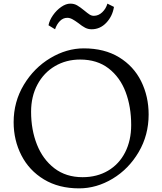

<svg xmlns="http://www.w3.org/2000/svg" viewBox="-20 -1026 893 1056"><path d="M701.5 -338.5Q701.5 -438.8 670.9 -520Q640.2 -601.2 577.2 -649.9Q514.2 -698.5 420.5 -698.5Q344 -698.5 282.4 -662.4Q220.8 -626.2 185.9 -560.9Q151 -495.5 151 -411.5Q151 -312 183.4 -230.5Q215.8 -149 279.5 -100.2Q343.2 -51.5 434.2 -51.5Q513.8 -51.5 574.5 -87.4Q635.2 -123.2 668.4 -188.5Q701.5 -253.8 701.5 -338.5ZM55 -354Q55 -466.5 111.2 -559.9Q167.5 -653.2 257 -706.6Q346.5 -760 440.8 -760Q554.5 -760 634.9 -711Q715.2 -662 756.4 -578.9Q797.5 -495.8 797.5 -396Q797.5 -283 742.8 -189.8Q688 -96.5 599.5 -43.2Q511 10 415 10Q303.2 10 221.9 -39.1Q140.5 -88.2 97.8 -171.5Q55 -254.8 55 -354ZM410.8 -899Q391.8 -913 377.8 -920.5Q363.8 -928 349.8 -928Q326.8 -928 309.2 -910Q291.8 -892 282.8 -865L246.8 -887Q251.8 -914 271.2 -942Q290.8 -970 316.8 -988Q342.8 -1006 366.8 -1006Q387.8 -1006 404.2 -996.5Q420.8 -987 443.8 -968Q461.8 -953 472.8 -946Q483.8 -939 495.8 -939Q521.8 -939 542.2 -958.5Q562.8 -978 570.8 -1006L606.8 -988Q598.8 -937 564.8 -901Q530.8 -865 483.8 -865Q464.8 -865 448.2 -873.5Q431.8 -882 410.8 -899Z"/></svg>

Font: TMT Limkin
Style: Regular
Weight: 400
Designer: Gabriel Drozdov
Version: Version 1.000;Glyphs 3.1.2 (3151)